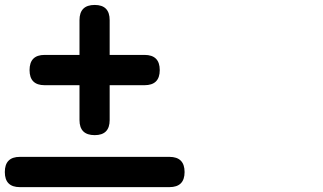

<svg xmlns="http://www.w3.org/2000/svg" viewBox="-82 -501 1307 777"><path d="M239.7 -419.4Q239.7 -481 301.3 -481Q361.8 -481 361.8 -419.4V-278.8H502.9Q564.5 -278.8 564.5 -217.3Q564.5 -156.2 502.9 -156.2H361.8V-15.1Q361.8 45.9 301.3 45.9Q239.7 45.9 239.7 -15.1V-156.2H98.6Q37.6 -156.2 37.6 -217.3Q37.6 -278.8 98.6 -278.8H239.7ZM-1.5 256.3Q-62.5 256.3 -62.5 195.3Q-62.5 133.8 -1.5 133.8H603.5Q665 133.8 665 195.3Q665 256.3 603.5 256.3Z"/></svg>

Font: Erica Type
Style: Bold Italic
Weight: 700
Monospace: yes
Designer: Peter Wiegel
Foundry: Peter Wiegel
Version: Version 1.000 2010 initial release